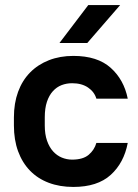

<svg xmlns="http://www.w3.org/2000/svg" viewBox="-20 -730 545 759"><path d="M270 9Q216 9 172.5 -7.5Q129 -24 98.5 -55.5Q68 -87 51.5 -132Q35 -177 35 -234V-266Q35 -322 51.5 -367Q68 -412 99 -443.5Q130 -475 173.5 -492Q217 -509 270 -509Q365 -509 417.5 -462Q470 -415 485 -340H361Q353 -367 328 -384Q303 -401 265 -401Q243 -401 223.5 -393.5Q204 -386 189 -369.5Q174 -353 165.5 -327.5Q157 -302 157 -266V-234Q157 -199 166 -173.5Q175 -148 190 -131.5Q205 -115 224.5 -107Q244 -99 265 -99Q308 -99 330.5 -118Q353 -137 361 -165H485Q470 -86 417.5 -38.5Q365 9 270 9ZM329 -710H455L325 -560H215Z"/></svg>

Font: PT Root UI Web Bold
Style: Regular
Weight: 700
Designer: Vitaly Kuzmin
Foundry: ParaType Ltd.
Version: Version 1.000W